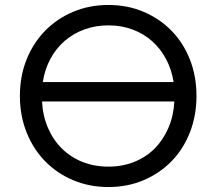

<svg xmlns="http://www.w3.org/2000/svg" viewBox="-20 -736 870 772"><path d="M416 16Q339 16 274 -11.5Q209 -39 161.5 -87.5Q114 -136 87 -203.5Q60 -271 60 -350Q60 -430 87 -497Q114 -564 161.5 -612.5Q209 -661 274 -688.5Q339 -716 416 -716Q493 -716 557.5 -688.5Q622 -661 669.5 -612.5Q717 -564 743.5 -497Q770 -430 770 -350Q770 -271 743.5 -203.5Q717 -136 669.5 -87.5Q622 -39 557.5 -11.5Q493 16 416 16ZM416 -66Q472 -66 519.5 -85Q567 -104 601.5 -138.5Q636 -173 657 -221.5Q678 -270 681 -328H149Q152 -270 173 -221.5Q194 -173 229 -138.5Q264 -104 311.5 -85Q359 -66 416 -66ZM416 -634Q364 -634 319 -617.5Q274 -601 239.5 -571Q205 -541 182.5 -499Q160 -457 152 -406H678Q670 -457 647.5 -499Q625 -541 591 -571Q557 -601 512.5 -617.5Q468 -634 416 -634Z"/></svg>

Font: NT Somic
Style: Regular
Weight: 400
Designer: Ravid Balaliev — lead type designer, mastering
Michael Voronin — secret advisor, marketing
Ivan Kovalenko — best boy
Foundry: NT Type
Version: Version 0.7